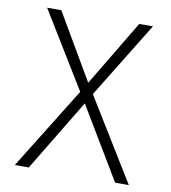

<svg xmlns="http://www.w3.org/2000/svg" viewBox="-81 -784 761 854"><g transform="rotate(10 300.0 -357.0)"><path d="M273 -371 63 -714H127L301 -417L479 -714H541L330 -371L558 0H496L302 -324L106 0H43Z"/></g></svg>

Font: Noto Sans Mono UI Light
Style: Regular
Weight: 300
Monospace: yes
Designer: Monotype Design team
Foundry: Monotype Imaging Inc.
Version: Version 1.000